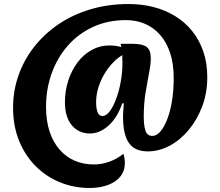

<svg xmlns="http://www.w3.org/2000/svg" viewBox="-20 -753 1096 955"><path d="M580 -535H641Q689 -535 709.5 -519.5Q730 -504 730 -463Q730 -434 721.5 -390.5Q713 -347 704 -292.5Q695 -238 695 -174Q695 -126 704 -101.5Q713 -77 738 -77Q758 -77 776.5 -97.5Q795 -118 810.5 -156.5Q826 -195 835 -248Q844 -301 844 -365Q844 -437 826 -490.5Q808 -544 776 -580Q744 -616 701 -634.5Q658 -653 607 -653Q516 -653 442.5 -619Q369 -585 317 -525.5Q265 -466 237 -388Q209 -310 209 -222Q209 -151 227 -97.5Q245 -44 277.5 -7.5Q310 29 353 47Q396 65 447 65Q486 65 523.5 51.5Q561 38 594 12Q601 35 601 58Q601 97 579 124.5Q557 152 517.5 167Q478 182 425 182Q348 182 279 154Q210 126 157.5 73.5Q105 21 75 -52.5Q45 -126 45 -218Q45 -301 72 -378Q99 -455 149.5 -519.5Q200 -584 270.5 -632Q341 -680 429.5 -706.5Q518 -733 619 -733Q685 -733 743.5 -718Q802 -703 851 -673Q900 -643 935.5 -599Q971 -555 991 -497.5Q1011 -440 1011 -369Q1011 -290 985.5 -223Q960 -156 917.5 -105.5Q875 -55 822.5 -27.5Q770 0 715 0Q671 0 644 -19Q617 -38 604.5 -76Q592 -114 592 -170Q592 -190 593.5 -208Q595 -226 596 -239H588Q563 -166 519 -127.5Q475 -89 428 -89Q372 -89 337.5 -129.5Q303 -170 303 -245Q303 -300 319 -350.5Q335 -401 364.5 -441Q394 -481 435.5 -504Q477 -527 526 -527Q551 -527 572 -522Q593 -517 614 -507L617 -493Q570 -474 534 -433Q498 -392 478 -342.5Q458 -293 458 -245Q458 -213 465.5 -194.5Q473 -176 490 -176Q508 -176 525.5 -199Q543 -222 557.5 -260.5Q572 -299 580.5 -346Q589 -393 589 -440Q589 -462 588 -477.5Q587 -493 585.5 -506.5Q584 -520 580 -535Z"/></svg>

Font: Merienda ExtraBold
Style: Regular
Weight: 800
Designer: Eduardo Rodriguez Tunni
Foundry: Eduardo Rodriguez Tunni
Version: Version 2.001